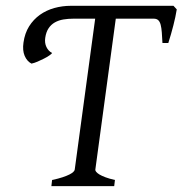

<svg xmlns="http://www.w3.org/2000/svg" viewBox="-20 -635 623 655"><path d="M60.1 -489.7Q64.5 -521.5 79.3 -545.2Q94.2 -568.8 116.2 -584.5Q138.2 -600.1 165.5 -607.7Q192.9 -615.2 221.7 -615.2H571.8L583 -603Q579.1 -578.1 571.5 -548.6Q564 -519 554.2 -488.3H534.2Q533.2 -508.8 532 -524.4Q530.8 -540 528.1 -550.5Q525.4 -561 519.8 -566.2Q514.2 -571.3 504.4 -571.3H375L305.2 -56.2Q304.7 -53.2 307.9 -49.1Q311 -44.9 318.8 -40Q326.7 -35.2 339.6 -30.3Q352.5 -25.4 372.1 -21L369.6 0H155.3L157.7 -21Q178.7 -25.4 193.4 -30.3Q208 -35.2 217 -39.8Q226.1 -44.4 230.2 -48.6Q234.4 -52.7 234.9 -56.2L304.7 -571.3H230.5Q212.4 -571.3 196.3 -568.6Q180.2 -565.9 167.2 -558.6Q154.3 -551.3 145.8 -538.6Q137.2 -525.9 134.3 -505.9Q131.8 -488.3 138.4 -474.6Q145 -460.9 157.7 -454.1Q156.2 -451.2 148.4 -445.8Q140.6 -440.4 130.1 -435.1Q119.6 -429.7 108.2 -424.8Q96.7 -419.9 87.4 -418Q72.3 -425.8 64.2 -444.3Q56.2 -462.9 60.1 -489.7Z"/></svg>

Font: Gentium Plus
Style: Italic
Weight: 400
Italic angle: -8°
Designer: J. Victor Gaultney, Annie Olsen, Iska Routamaa
Foundry: SIL International
Version: Version 1.510